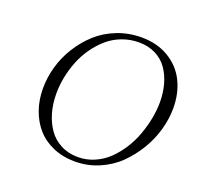

<svg xmlns="http://www.w3.org/2000/svg" viewBox="-126 -846 1016 989"><g transform="rotate(20 382.5 -351.5)"><path d="M99.1 -291Q99.1 -351.1 116.2 -411.1Q133.3 -471.2 167 -524.9Q200.7 -578.6 246.8 -620.4Q293 -662.1 355.5 -686.5Q418 -710.9 487.8 -710.9Q573.7 -710.9 637.5 -672.6Q701.2 -634.3 733.2 -569.6Q765.1 -504.9 765.1 -422.9Q765.1 -365.7 748.5 -305.7Q731.9 -245.6 698.5 -189.7Q665 -133.8 619.9 -89.6Q574.7 -45.4 512.7 -18.8Q450.7 7.8 381.8 7.8Q315.9 7.8 262 -15.4Q208 -38.6 172.6 -79.1Q137.2 -119.6 118.2 -173.8Q99.1 -228 99.1 -291ZM172.9 -289.1Q172.9 -234.4 186.5 -186Q200.2 -137.7 226.3 -100.1Q252.4 -62.5 294.2 -40.8Q335.9 -19 388.2 -19Q435.5 -19 478.3 -37.6Q521 -56.2 553.5 -87.4Q585.9 -118.7 612.3 -159.7Q638.7 -200.7 655.3 -246.6Q671.9 -292.5 680.9 -338.9Q689.9 -385.3 689.9 -428.2Q689.9 -481 677.2 -526.4Q664.6 -571.8 639.9 -606.9Q615.2 -642.1 575.2 -662.1Q535.2 -682.1 483.9 -682.1Q435.5 -682.1 391.8 -665.5Q348.1 -648.9 314.7 -620.1Q281.2 -591.3 253.9 -553Q226.6 -514.6 209 -470.9Q191.4 -427.2 182.1 -380.9Q172.9 -334.5 172.9 -289.1Z"/></g></svg>

Font: Dehuti
Style: Italic
Weight: 400
Version: Version 1.2